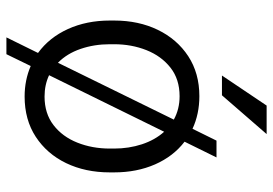

<svg xmlns="http://www.w3.org/2000/svg" viewBox="-147 -642 856 602"><g transform="rotate(90 281.0 -341.0)"><path d="M44.4 -257.3V-271Q44.4 -347.7 73.7 -408Q103 -468.3 156.2 -503.2Q209.5 -538.1 281.7 -538.1Q337.4 -538.1 383.8 -516.6L420.9 -591.8H473.6L424.3 -491.7Q470.2 -456.5 495.4 -399.2Q520.5 -341.8 520.5 -271V-257.3Q520.5 -180.7 491.5 -120.4Q462.4 -60.1 408.9 -25.1Q355.5 9.8 282.7 9.8Q231 9.8 187 -9.3L149.9 66.9H97.2L146 -32.2Q97.7 -67.4 71 -126Q44.4 -184.6 44.4 -257.3ZM118.7 -271V-257.3Q118.7 -208.5 133.3 -165.8Q147.9 -123 176.8 -94.7L355 -458Q322.3 -476.1 281.7 -476.1Q228.5 -476.1 192.1 -447.5Q155.8 -418.9 137.2 -372.1Q118.7 -325.2 118.7 -271ZM445.8 -271Q445.8 -316.9 432.4 -357.9Q418.9 -398.9 393.1 -427.7L215.8 -66.9Q246.1 -52.7 282.7 -52.7Q335.9 -52.7 372.3 -80.8Q408.7 -108.9 427.2 -155.5Q445.8 -202.1 445.8 -257.3ZM216.8 -608.9 311 -749H400.4L278.8 -608.9Z"/></g></svg>

Font: Vazirmatn FD Light
Style: Regular
Weight: 300
Designer: Saber Rastikerdar
Foundry: Saber Rastikerdar
Version: Version 33.003